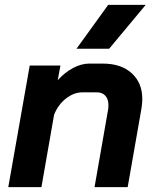

<svg xmlns="http://www.w3.org/2000/svg" viewBox="-20 -768 640 788"><path d="M102 -499H228L217 -439Q246 -471 280 -489Q314 -507 346 -507H402Q477 -507 520.5 -467.5Q564 -428 564 -362Q564 -345 561 -325L504 0H368L424 -320Q425 -326 425 -337Q425 -361 412.5 -375Q400 -389 378 -389H318Q283 -389 250.5 -363.5Q218 -338 202 -297L150 0H14ZM424 -748H578L428 -568H294Z"/></svg>

Font: Bai Jamjuree
Style: Bold Italic
Weight: 700
Italic angle: -10°
Designer: Katatrad Aksorn Co.,Ltd.
Foundry: Cadson Demak Co.,Ltd.
Version: Version 1.000; ttfautohint (v1.6)